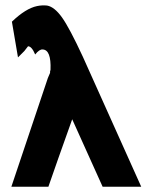

<svg xmlns="http://www.w3.org/2000/svg" viewBox="-20 -706 585 726"><path d="M23 0 161 -411 170 -432H169Q169 -434 169.5 -436.5Q170 -439 170.5 -440Q171 -441 171 -442Q174 -518 141 -519Q129 -520 113 -500Q100 -531 86 -531Q81 -524 72 -513L73 -514L48 -489L25 -624Q77 -674 120 -683Q139 -687 158 -685Q186 -680 214.5 -640Q243 -600 293 -492L514 0H368L253 -255Q194 -90 163 0Z"/></svg>

Font: Coval
Style: ExtraBold
Weight: 800
Foundry: Context Ltd
Version: Version 001.000